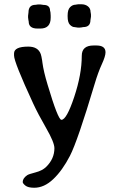

<svg xmlns="http://www.w3.org/2000/svg" viewBox="-20 -697 567 908"><path d="M219.7 -613.3Q219.7 -562 170.9 -562H157.2Q115.7 -562 115.7 -595.2Q114.3 -599.6 114.3 -602.5L112.8 -614.3V-622.6L114.7 -638.2Q114.7 -674.3 148.4 -674.3L158.7 -675.8H171.9L186 -673.8Q216.8 -673.8 216.8 -646Q218.8 -640.1 218.8 -636.7L219.7 -623ZM299.8 -619.6V-623.5Q299.8 -651.4 311.5 -663.1Q323.2 -674.8 337.4 -674.8Q341.3 -675.8 342.8 -675.8L350.1 -676.8H365.2Q383.3 -676.8 395.8 -667Q408.2 -657.2 408.2 -640.6Q409.2 -637.7 409.2 -635.3L410.2 -627.9V-618.2L407.7 -601.6Q407.7 -568.8 373 -568.8Q367.2 -567.4 365.7 -567.4L356 -566.4H348.6L332.5 -568.8Q321.8 -568.8 310.8 -579.8Q299.8 -590.8 299.8 -619.6ZM46.4 -444.3Q46.4 -476.6 113.8 -476.6Q160.2 -476.6 172.9 -440.9Q175.8 -432.6 179.2 -411.6L180.7 -400.4Q186 -359.4 205.1 -296.4Q254.4 -130.4 270.5 -130.4Q294.9 -130.4 330.8 -238Q366.7 -345.7 366.7 -433.1Q366.7 -481.9 422.4 -481.9H436Q479 -481.9 479 -449.7Q479 -431.2 461.7 -393.6Q444.3 -356 427.7 -300.3Q346.7 -29.3 310.8 40Q274.9 109.4 231.9 150.1Q189 190.9 142.1 190.9Q112.8 190.9 100.1 180.7Q87.4 170.4 87.4 163.6Q87.4 146 108.9 131.3Q116.2 126.5 148.2 118.2Q180.2 109.9 198.2 92.3Q237.3 54.2 237.3 3.9Q237.3 -23.4 198.5 -90.8Q159.7 -158.2 136.7 -208Q46.4 -403.3 46.4 -434.6Z"/></svg>

Font: Averia Libre
Style: Regular
Weight: 400
Version: Version 1.002